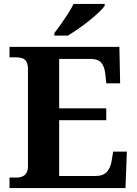

<svg xmlns="http://www.w3.org/2000/svg" viewBox="-20 -951 693 971"><path d="M28.1 0V-53H63.2Q80.5 -53 93.5 -58.7Q106.5 -64.3 114 -76.8Q121.4 -89.3 121.4 -109.6V-599.4Q121.4 -626.8 113.3 -639.7Q105.2 -652.7 91.6 -656.8Q78.1 -661 62 -661H28.1V-714H583.8L587.6 -529.7H517.6L512.6 -576.8Q508.6 -613.8 492.3 -633.4Q476 -653 436.8 -653H279.2V-403.2H517.3V-343.2H279.2V-61H464.1Q502.4 -61 521 -82.6Q539.6 -104.2 544.6 -137.2L552.2 -184.3H621.6L614.6 0ZM255 -784Q270 -803 288.3 -829Q306.6 -855 324.2 -882Q341.8 -909 351.8 -931H509.3V-921Q500.3 -908 479.1 -888Q457.9 -868 430.5 -846Q403.1 -824 374.8 -804.5Q346.6 -785 323.1 -771H255Z"/></svg>

Font: Noto Serif Telugu
Style: Regular
Weight: 400
Designer: Jelle Bosma - Monotype Design Team
Foundry: Monotype Imaging Inc.
Version: Version 2.003